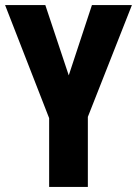

<svg xmlns="http://www.w3.org/2000/svg" viewBox="-20 -734 538 754"><path d="M250 -438 341 -714H498L325 -275V0H173V-270L0 -714H158Z"/></svg>

Font: Noto Sans Arabic ExtCond ExtBd
Style: Regular
Weight: 800
Width: 2
Designer: Monotype Design Team, Nadine Chahine, Nizar Qandah and Khaled Hosny
Foundry: Monotype Imaging Inc.
Version: Version 2.012; ttfautohint (v1.8.4.7-5d5b)